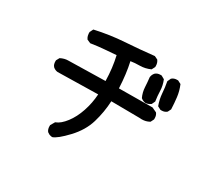

<svg xmlns="http://www.w3.org/2000/svg" viewBox="-155 -932 1309 1228"><g transform="rotate(30 500.0 -318.5)"><path d="M543.9 -600.6Q562.5 -518.6 567.4 -413.1L814.5 -415L847.7 -399.4L849.6 -398.4Q861.3 -383.8 861.3 -362.3Q861.3 -359.4 861.3 -353.5L849.6 -330.1L846.7 -328.1Q822.3 -314.5 792 -314.5Q784.2 -314.5 776.4 -315.4L566.4 -317.4Q562.5 -235.4 539.1 -156.2Q515.6 -77.1 451.2 -8.8Q386.7 59.6 353.5 70.3H351.6Q336.9 68.4 329.1 64.5Q318.4 58.6 315.4 55.7Q303.7 41 303.7 19.5Q303.7 16.6 303.7 10.7L322.3 -21.5L325.2 -22.5Q358.4 -35.2 392.1 -79.1Q425.8 -123 446.8 -185.5Q467.8 -248 471.7 -313.5L174.8 -307.6Q156.2 -309.6 141.6 -322.3Q133.8 -331.1 131.8 -338.9Q128.9 -349.6 128.9 -355.5Q128.9 -361.3 128.9 -367.2L141.6 -390.6Q169.9 -405.3 197.8 -405.3Q225.6 -405.3 469.7 -411.1Q467.8 -506.8 448.2 -589.8Q344.7 -582 316.9 -578.6Q289.1 -575.2 263.7 -571.3L237.3 -583Q229.5 -594.7 227.1 -604.5Q224.6 -614.3 224.6 -620.1Q224.6 -626 224.6 -631.8L237.3 -657.2Q345.7 -681.6 451.2 -688.5Q556.6 -695.3 663.1 -707L687.5 -695.3Q700.2 -677.7 700.2 -656.2Q700.2 -653.3 700.2 -647.5L687.5 -623Q649.4 -605.5 608.4 -605.5Q575.2 -605.5 543.9 -600.6ZM753.9 -621.1Q756.8 -621.1 762.7 -621.1L787.1 -607.4Q802.7 -569.3 803.7 -531.7Q804.7 -494.1 810.5 -456.1L798.8 -431.6Q781.2 -418.9 761.7 -417Q741.2 -418.9 725.6 -432.6Q710 -465.8 708 -502.9Q706.1 -539.1 702.1 -573.2Q704.1 -592.8 716.8 -607.4Q731.4 -621.1 753.9 -621.1ZM824.2 -632.8Q839.8 -646.5 860.4 -646.5Q864.3 -646.5 870.1 -646.5L894.5 -633.8Q912.1 -591.8 917 -549.8Q921.9 -509.8 923.8 -463.9L912.1 -440.4Q896.5 -426.8 875 -426.8Q872.1 -426.8 866.2 -426.8L841.8 -439.5Q826.2 -481.4 823.2 -523.9Q820.3 -566.4 812.5 -607.4Z"/></g></svg>

Font: JasonHandwriting2
Style: SemiBold
Weight: 600
Version: Version 1.04.7